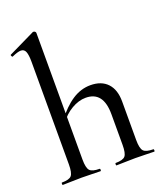

<svg xmlns="http://www.w3.org/2000/svg" viewBox="-134 -815 771 904"><g transform="rotate(-20 251.0 -362.5)"><path d="M24 0Q22 0 22 -6Q22 -12 24 -12Q61 -12 72.5 -25.5Q84 -39 84 -81V-595Q84 -630 77.5 -646Q71 -662 54 -662Q39 -662 10 -649Q7 -647 4 -653Q1 -659 4 -660L138 -725Q139 -725 139.5 -725Q140 -725 141 -725Q145 -725 148.5 -722Q152 -719 152 -715V-81Q152 -39 164 -25.5Q176 -12 213 -12Q216 -12 216 -6Q216 0 213 0Q194 0 170 -1Q146 -2 119 -2Q92 -2 67.5 -1Q43 0 24 0ZM293 0Q291 0 291 -6Q291 -12 293 -12Q330 -12 341.5 -25.5Q353 -39 353 -81V-235Q353 -349 265 -349Q230 -349 194 -328Q158 -307 134 -272L129 -284Q171 -340 214.5 -368.5Q258 -397 306 -397Q361 -397 391 -365Q421 -333 421 -274V-81Q421 -39 433 -25.5Q445 -12 482 -12Q485 -12 485 -6Q485 0 482 0Q463 0 439 -1Q415 -2 388 -2Q361 -2 336.5 -1Q312 0 293 0Z"/></g></svg>

Font: Cormorant Garamond Light Medium
Style: Regular
Weight: 500
Version: Version 4.001